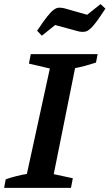

<svg xmlns="http://www.w3.org/2000/svg" viewBox="-41 -916 534 936"><path d="M-21 0 -13 -42Q40 -60 90 -68L202 -582L100 -606L109 -652H435L427 -611Q396 -601 371.5 -594.5Q347 -588 325 -584L221 -67L314 -47L305 0ZM163 -742 140 -766Q169 -810 188 -834Q207 -858 220.5 -868Q234 -878 245.5 -878.5Q257 -879 271 -876L384 -844L449 -896L473 -874Q435 -815 413 -790Q391 -765 375.5 -762Q360 -759 342 -763L228 -794Z"/></svg>

Font: Piazzolla SemiBold
Style: Italic
Weight: 600
Italic angle: -11.3°
Designer: Juan Pablo del Peral
Foundry: Huerta Tipografica
Version: Version 1.330